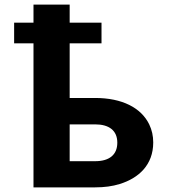

<svg xmlns="http://www.w3.org/2000/svg" viewBox="-20 -809 740 829"><path d="M418.3 -622V-711H280.8V-789H124.6V-711H41V-622H124.6V0H390.8C430.4 0 465.8 -4.8 497 -14.5C578.8 -39.9 641.6 -96.8 641.6 -194C641.6 -222 635.9 -247.8 624.5 -271.5C589.6 -344.2 506.4 -386 390.8 -386H280.8V-622ZM486.5 -193C486.5 -139.7 450.9 -113 390.8 -113H280.8V-272H390.8C450.6 -272 486.5 -245.8 486.5 -193Z"/></svg>

Font: Asimov
Style: Wid
Weight: 500
Designer: Google
Version: Version 2.000980; 2014